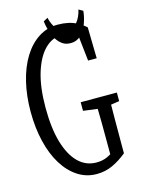

<svg xmlns="http://www.w3.org/2000/svg" viewBox="-131 -961 783 1044"><g transform="rotate(-15 260.5 -439.0)"><path d="M281.7 5.9Q223.6 5.9 175.5 -25.4Q127.4 -56.6 92.8 -112.8Q58.1 -168.9 39.6 -246.1Q21 -323.2 21 -414.1Q21 -503.9 39.6 -580.8Q58.1 -657.7 93.3 -714.6Q128.4 -771.5 177.2 -802.7Q226.1 -834 285.2 -834Q316.9 -834 343.8 -828.1Q370.6 -822.3 394.5 -809.6Q418.5 -796.9 439.9 -777.3L443.4 -602.5H395L375 -781.7L424.3 -757.3V-689Q393.6 -734.9 360.8 -754.4Q328.1 -773.9 291.5 -773.9Q238.3 -773.9 196.3 -731.9Q154.3 -689.9 129.6 -609.6Q105 -529.3 105 -414.1Q105 -298.8 128.4 -219Q151.9 -139.2 194.6 -97.2Q237.3 -55.2 296.9 -55.2Q330.1 -55.2 356.7 -67.1Q383.3 -79.1 415 -104L379.4 -46.9V-117.7Q379.4 -186 378.9 -255.6Q378.4 -325.2 376.5 -394H454.1Q453.1 -326.7 452.9 -257.6Q452.6 -188.5 452.6 -117.7V-64.9Q412.6 -32.2 371.3 -13.2Q330.1 5.9 281.7 5.9ZM297.4 -345.7V-394H501V-345.7L414.1 -332.5H397.5ZM217.3 -870.6 241.7 -884.3Q251 -843.3 272.9 -817.4Q294.9 -791.5 329.1 -791.5Q364.3 -791.5 385.5 -817.4Q406.7 -843.3 416 -884.3L439.9 -870.6Q436.5 -835 423.6 -800Q410.6 -765.1 387 -741.7Q363.3 -718.3 329.1 -718.3Q293.9 -718.3 270.3 -741.7Q246.6 -765.1 234.1 -800Q221.7 -835 217.3 -870.6Z"/></g></svg>

Font: Scarab Serif
Style: Regular
Weight: 400
Designer: John Roberts
Foundry: Scarab
Version: 1.0